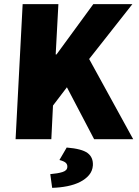

<svg xmlns="http://www.w3.org/2000/svg" viewBox="-20 -670 668 924"><path d="M89 -650H261L248 -408H252L429 -650H617L409 -386L621 0H433L302 -250L235 -162L227 0H55ZM301 40Q374 46 401.5 66.5Q429 87 427 126Q425 153 408.5 172.5Q392 192 365.5 205.5Q339 219 304 226Q269 233 231 234L222 168Q258 165 280.5 158Q303 151 304 134Q305 122 297 114Q289 106 266 100L301 40Z"/></svg>

Font: Kilde Sans Black
Style: Regular
Weight: 900
Italic angle: -3°
Designer: Paul D. Hunt
Foundry: Adobe Systems Incorporated
Version: Version 1.050;PS Version 1.000;hotconv 1.0.70;makeotf.lib2.5